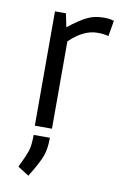

<svg xmlns="http://www.w3.org/2000/svg" viewBox="-83 -560 538 827"><g transform="rotate(10 185.5 -146.5)"><path d="M166 -382V0H91V-500H139L151 -441Q199 -479 231 -494.5Q263 -510 304 -510Q312 -510 319 -509.5Q326 -509 331 -508Q336 -507 340 -506Q344 -505 346 -504H348L336 -435Q318 -441 287 -441Q227 -441 166 -382ZM164 40Q164 88 152.5 120Q141 152 101 217L52 186Q78 133 85.5 108.5Q93 84 93 40Z"/></g></svg>

Font: Gudea
Style: Regular
Weight: 400
Designer: Agustina Mingote
Foundry: Agustina Mingote
Version: Version 1.002